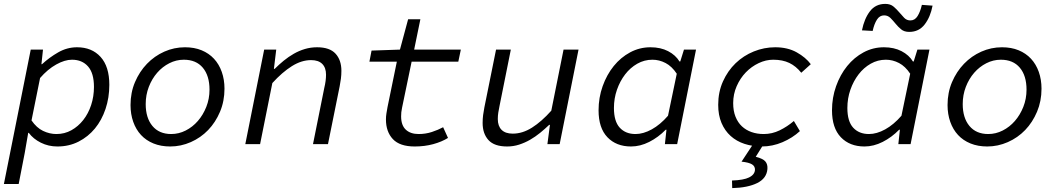

<svg xmlns="http://www.w3.org/2000/svg" viewBox="-25 -741 5445 987"><path d="M-5 205 133 -486H196L188 -411H191Q229 -446 274.5 -472Q320 -498 371 -498Q447 -498 492 -448.5Q537 -399 537 -305Q537 -239 517.5 -181Q498 -123 463 -80.5Q428 -38 379 -13Q330 12 270 12Q224 12 185 -7.5Q146 -27 123 -58H120L102 46L71 205ZM265 -52Q307 -52 342 -71.5Q377 -91 403 -124Q429 -157 443.5 -201Q458 -245 458 -294Q458 -365 427.5 -399.5Q397 -434 345 -434Q308 -434 264 -409.5Q220 -385 181 -340L137 -122Q163 -84 196.5 -68Q230 -52 265 -52Z M850 12Q802 12 764 -3.5Q726 -19 700 -47Q674 -75 660 -114.5Q646 -154 646 -201Q646 -265 669 -319Q692 -373 730.5 -413Q769 -453 819.5 -475.5Q870 -498 926 -498Q974 -498 1011.5 -482.5Q1049 -467 1075 -439Q1101 -411 1115 -371.5Q1129 -332 1129 -285Q1129 -221 1106 -166.5Q1083 -112 1045 -72.5Q1007 -33 956 -10.5Q905 12 850 12ZM855 -52Q894 -52 929.5 -70Q965 -88 992 -119Q1019 -150 1035.5 -191.5Q1052 -233 1052 -280Q1052 -352 1017.5 -393Q983 -434 920 -434Q881 -434 845.5 -416Q810 -398 783 -367Q756 -336 740 -294.5Q724 -253 724 -206Q724 -135 758.5 -93.5Q793 -52 855 -52Z M1236 0 1333 -486H1395L1383 -387H1387Q1409 -409 1433.5 -429Q1458 -449 1485 -464.5Q1512 -480 1542 -489Q1572 -498 1605 -498Q1670 -498 1700 -465Q1730 -432 1730 -377Q1730 -356 1727.5 -336.5Q1725 -317 1721 -297L1661 0H1584L1642 -289Q1651 -326 1651 -357Q1651 -393 1631.5 -412.5Q1612 -432 1574 -432Q1525 -432 1475.5 -401Q1426 -370 1375 -314L1312 0Z M2107 12Q2030 12 1994.5 -26Q1959 -64 1959 -127Q1959 -143 1961.5 -158Q1964 -173 1967 -190L2015 -424H1874L1885 -481L2031 -486L2073 -642H2136L2104 -486H2344L2331 -424H2091L2042 -188Q2039 -174 2038 -164Q2037 -154 2037 -143Q2037 -97 2061 -74.5Q2085 -52 2127 -52Q2163 -52 2195 -62.5Q2227 -73 2253 -87L2278 -32Q2246 -12 2202 0Q2158 12 2107 12Z M2582 12Q2516 12 2486 -21Q2456 -54 2456 -109Q2456 -130 2458.5 -149.5Q2461 -169 2465 -189L2525 -486H2601L2543 -197Q2539 -178 2536.5 -162Q2534 -146 2534 -129Q2534 -93 2553.5 -73.5Q2573 -54 2611 -54Q2661 -54 2710 -85Q2759 -116 2809 -172L2872 -486H2949L2852 0H2789L2802 -99H2798Q2776 -78 2751.5 -58Q2727 -38 2700 -22.5Q2673 -7 2643.5 2.5Q2614 12 2582 12Z M3219 12Q3143 12 3097.5 -35.5Q3052 -83 3052 -174Q3052 -239 3073 -298Q3094 -357 3130 -401.5Q3166 -446 3214.5 -472Q3263 -498 3319 -498Q3371 -498 3409.5 -478Q3448 -458 3468 -425H3472L3491 -486H3553L3456 0H3393L3401 -74H3397Q3359 -35 3312.5 -11.5Q3266 12 3219 12ZM3242 -52Q3282 -52 3325.5 -76Q3369 -100 3409 -146L3454 -362Q3429 -400 3396.5 -417Q3364 -434 3329 -434Q3287 -434 3251 -413.5Q3215 -393 3188.5 -358.5Q3162 -324 3146.5 -279.5Q3131 -235 3131 -186Q3131 -117 3161 -84.5Q3191 -52 3242 -52Z M3891 12Q3843 12 3802 -1.5Q3761 -15 3731 -42Q3701 -69 3684 -109Q3667 -149 3667 -202Q3667 -268 3691.5 -322.5Q3716 -377 3756.5 -416Q3797 -455 3850 -476.5Q3903 -498 3960 -498Q4024 -498 4070.5 -472Q4117 -446 4143 -411L4094 -367Q4067 -401 4032.5 -417.5Q3998 -434 3950 -434Q3912 -434 3875 -416.5Q3838 -399 3809 -369Q3780 -339 3762 -298Q3744 -257 3744 -211Q3744 -171 3756 -141Q3768 -111 3789 -91.5Q3810 -72 3838.5 -62Q3867 -52 3901 -52Q3944 -52 3983 -71Q4022 -90 4056 -119L4087 -67Q4049 -32 3997.5 -10Q3946 12 3891 12ZM3739 226 3738 187Q3798 185 3826 171Q3854 157 3856 133Q3857 114 3841 104Q3825 94 3787 90L3851 -7H3905L3860 65Q3896 74 3909 88.5Q3922 103 3920 128Q3916 176 3867.5 200Q3819 224 3739 226Z M4419 12Q4343 12 4297.5 -35.5Q4252 -83 4252 -174Q4252 -239 4273 -298Q4294 -357 4330 -401.5Q4366 -446 4414.5 -472Q4463 -498 4519 -498Q4571 -498 4609.5 -478Q4648 -458 4668 -425H4672L4691 -486H4753L4656 0H4593L4601 -74H4597Q4559 -35 4512.5 -11.5Q4466 12 4419 12ZM4442 -52Q4482 -52 4525.5 -76Q4569 -100 4609 -146L4654 -362Q4629 -400 4596.5 -417Q4564 -434 4529 -434Q4487 -434 4451 -413.5Q4415 -393 4388.5 -358.5Q4362 -324 4346.5 -279.5Q4331 -235 4331 -186Q4331 -117 4361 -84.5Q4391 -52 4442 -52ZM4649 -577Q4623 -577 4607 -590.5Q4591 -604 4578.5 -619.5Q4566 -635 4552.5 -648.5Q4539 -662 4520 -662Q4497 -662 4483 -640Q4469 -618 4461 -582L4406 -585Q4418 -645 4447 -683Q4476 -721 4526 -721Q4552 -721 4568 -707.5Q4584 -694 4597 -678.5Q4610 -663 4623 -649.5Q4636 -636 4655 -636Q4678 -636 4692 -658.5Q4706 -681 4714 -716L4769 -712Q4758 -654 4728.5 -615.5Q4699 -577 4649 -577Z M5050 12Q5002 12 4964 -3.5Q4926 -19 4900 -47Q4874 -75 4860 -114.5Q4846 -154 4846 -201Q4846 -265 4869 -319Q4892 -373 4930.5 -413Q4969 -453 5019.5 -475.5Q5070 -498 5126 -498Q5174 -498 5211.5 -482.5Q5249 -467 5275 -439Q5301 -411 5315 -371.5Q5329 -332 5329 -285Q5329 -221 5306 -166.5Q5283 -112 5245 -72.5Q5207 -33 5156 -10.5Q5105 12 5050 12ZM5055 -52Q5094 -52 5129.5 -70Q5165 -88 5192 -119Q5219 -150 5235.5 -191.5Q5252 -233 5252 -280Q5252 -352 5217.5 -393Q5183 -434 5120 -434Q5081 -434 5045.5 -416Q5010 -398 4983 -367Q4956 -336 4940 -294.5Q4924 -253 4924 -206Q4924 -135 4958.5 -93.5Q4993 -52 5055 -52Z"/></svg>

Font: Source Code Pro
Style: Italic
Weight: 400
Italic angle: -11°
Monospace: yes
Designer: Paul D. Hunt, Teo Tuominen
Foundry: Adobe Systems Incorporated
Version: Version 1.050;PS 1.000;hotconv 16.6.51;makeotf.lib2.5.65220